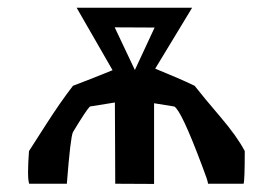

<svg xmlns="http://www.w3.org/2000/svg" viewBox="-20 -467 693 488"><path d="M508.8 0Q508.3 -7.8 494.1 -44.4Q440.9 -186.5 422.9 -196.3L371.6 -204.6V0.5L272.9 0L272.5 -102.5Q272 -205.1 272 -206.5L208.5 -196.3Q198.7 -186.5 165.5 -131.3Q159.2 -119.6 149.9 0H54.2Q51.3 -8.3 51.3 -29.3Q51.3 -50.3 53.7 -83Q58.1 -89.8 95.9 -148.9Q133.8 -208 165.5 -249Q216.3 -268.1 266.1 -288.6L174.8 -447.3H468.3L374.5 -292.5Q436 -267.6 474.6 -249Q497.6 -219.7 540.3 -169.7Q583 -119.6 602.1 -83Q602.1 -7.8 599.1 0ZM373 -397 271.5 -397.5 322.8 -289.1Z"/></svg>

Font: Panteley
Style: Regular
Weight: 500
Designer: Kalashnikov Yuriy
Foundry: Øêîëà ïàâà èìåíè ñâÿòîãî àâíîàïîñòîëüíîãî Âëàäèìèà
Version: Version 1.80 April 12, 2018